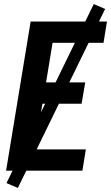

<svg xmlns="http://www.w3.org/2000/svg" viewBox="-20 -841 547 946"><path d="M10 0 131 -735H507L490 -630H239L207 -435H400L382 -330H189L152 -105H403L386 0ZM68 85 12 61 442 -821 498 -797Z"/></svg>

Font: Iosevka Term Curly XBd Obl
Style: Regular
Weight: 800
Italic angle: -9°
Designer: Belleve Invis
Foundry: Belleve Invis
Version: Version 32.3.0